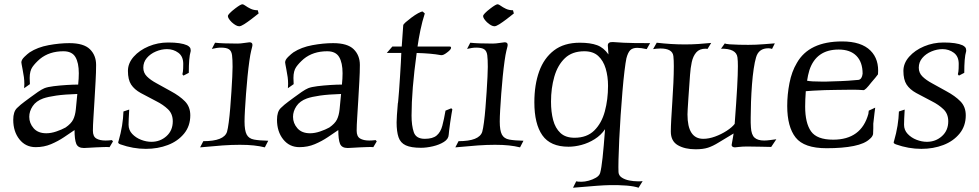

<svg xmlns="http://www.w3.org/2000/svg" viewBox="-20 -682 4582 899"><path d="M373 11Q345 11 337 -9Q329 -29 329 -73Q307 -58 279.5 -39.5Q252 -21 219 -7Q186 7 147 7Q100 7 71 -29.5Q42 -66 42 -121Q42 -159 59.5 -176Q77 -193 95 -206Q105 -213 122 -226Q139 -239 157.5 -251.5Q176 -264 188 -269Q203 -275 231.5 -278.5Q260 -282 291.5 -284Q323 -286 346 -286Q349 -315 349 -339Q349 -388 333 -415Q317 -442 277 -442Q211 -442 167 -406Q145 -387 132 -368.5Q119 -350 119 -317L120 -288L93 -269Q93 -274 93.5 -279.5Q94 -285 94 -289Q94 -305 92 -320.5Q90 -336 86 -356Q83 -373 81.5 -380Q80 -387 80 -390Q80 -402 94.5 -416Q109 -430 119 -437Q156 -461 207.5 -470.5Q259 -480 305 -480Q372 -480 401 -451.5Q430 -423 430 -378Q430 -344 427.5 -300.5Q425 -257 422.5 -213Q420 -169 417.5 -131.5Q415 -94 415 -70Q415 -43 431 -33.5Q447 -24 474 -24Q481 -24 488.5 -24.5Q496 -25 504 -26L509 -20L493 7Q485 6 467 6.5Q449 7 429 8Q409 9 393.5 10Q378 11 373 11ZM197 -58Q219 -58 244 -66.5Q269 -75 287 -85Q313 -103 322.5 -122Q332 -141 335 -169.5Q338 -198 342 -242Q282 -240 243.5 -234.5Q205 -229 182 -221Q149 -209 133 -185Q117 -161 117 -135Q117 -105 137.5 -81.5Q158 -58 197 -58Z M663 15Q603 15 544 -6Q529 -11 535 -21Q546 -59 551.5 -93.5Q557 -128 558 -160L585 -169Q582 -118 582 -98Q582 -73 599 -55Q616 -37 640.5 -27.5Q665 -18 689 -18Q730 -18 759.5 -44.5Q789 -71 789 -114Q789 -149 766.5 -170.5Q744 -192 712 -208Q669 -230 639 -246.5Q609 -263 594 -286Q579 -309 579 -350Q579 -386 606 -416.5Q633 -447 676 -465Q719 -483 767 -483H768Q827 -483 856 -470Q864 -466 868.5 -460.5Q873 -455 873 -446V-443Q868 -426 866 -401Q864 -376 864 -341L839 -328L834 -334Q835 -336 836.5 -347Q838 -358 838 -383Q838 -418 815 -435Q792 -452 762 -452Q736 -452 710 -441Q684 -430 667.5 -410.5Q651 -391 651 -365Q651 -341 668 -324Q685 -307 714 -291.5Q743 -276 780 -255Q821 -233 846 -207.5Q871 -182 871 -142Q871 -92 842 -56.5Q813 -21 766 -3Q719 15 663 15Z M1100 -559Q1086 -559 1065 -578Q1047 -596 1047 -607Q1048 -617 1082 -643Q1107 -662 1115 -662Q1120 -662 1129.5 -655Q1139 -648 1153.5 -641Q1168 -634 1187 -634L1191 -619Q1175 -606 1156.5 -592Q1138 -578 1123 -568.5Q1108 -559 1100 -559ZM917 8 932 -21Q1029 -21 1043 -65Q1047 -79 1051 -109Q1055 -139 1058 -176.5Q1061 -214 1063.5 -252Q1066 -290 1067.5 -321.5Q1069 -353 1069 -369Q1069 -404 1066.5 -423.5Q1064 -443 1052.5 -451Q1041 -459 1015 -459Q996 -459 972 -453L987 -482Q1004 -480 1031.5 -479Q1059 -478 1092 -478Q1106 -478 1125 -481Q1144 -484 1148 -484Q1162 -484 1162 -472Q1162 -467 1160 -460Q1158 -453 1156 -444Q1152 -428 1147.5 -396Q1143 -364 1139 -324Q1135 -284 1132 -243.5Q1129 -203 1127 -168.5Q1125 -134 1125 -113Q1125 -71 1135 -52Q1145 -33 1169.5 -28.5Q1194 -24 1236 -23L1220 8Q1196 2 1168 -1Q1140 -4 1103 -4Q1065 -4 1022 -1Q979 2 917 8Z M1608 11Q1580 11 1572 -9Q1564 -29 1564 -73Q1542 -58 1514.5 -39.5Q1487 -21 1454 -7Q1421 7 1382 7Q1335 7 1306 -29.5Q1277 -66 1277 -121Q1277 -159 1294.5 -176Q1312 -193 1330 -206Q1340 -213 1357 -226Q1374 -239 1392.5 -251.5Q1411 -264 1423 -269Q1438 -275 1466.5 -278.5Q1495 -282 1526.5 -284Q1558 -286 1581 -286Q1584 -315 1584 -339Q1584 -388 1568 -415Q1552 -442 1512 -442Q1446 -442 1402 -406Q1380 -387 1367 -368.5Q1354 -350 1354 -317L1355 -288L1328 -269Q1328 -274 1328.5 -279.5Q1329 -285 1329 -289Q1329 -305 1327 -320.5Q1325 -336 1321 -356Q1318 -373 1316.5 -380Q1315 -387 1315 -390Q1315 -402 1329.5 -416Q1344 -430 1354 -437Q1391 -461 1442.5 -470.5Q1494 -480 1540 -480Q1607 -480 1636 -451.5Q1665 -423 1665 -378Q1665 -344 1662.5 -300.5Q1660 -257 1657.5 -213Q1655 -169 1652.5 -131.5Q1650 -94 1650 -70Q1650 -43 1666 -33.5Q1682 -24 1709 -24Q1716 -24 1723.5 -24.5Q1731 -25 1739 -26L1744 -20L1728 7Q1720 6 1702 6.5Q1684 7 1664 8Q1644 9 1628.5 10Q1613 11 1608 11ZM1432 -58Q1454 -58 1479 -66.5Q1504 -75 1522 -85Q1548 -103 1557.5 -122Q1567 -141 1570 -169.5Q1573 -198 1577 -242Q1517 -240 1478.5 -234.5Q1440 -229 1417 -221Q1384 -209 1368 -185Q1352 -161 1352 -135Q1352 -105 1372.5 -81.5Q1393 -58 1432 -58Z M1951 10Q1905 10 1880 -1.5Q1855 -13 1846 -39.5Q1837 -66 1837 -109Q1837 -131 1843 -201Q1843 -193 1844.5 -209.5Q1846 -226 1848.5 -257Q1851 -288 1853 -323.5Q1855 -359 1857 -389.5Q1859 -420 1859 -434H1791L1817 -464H1861L1868 -563Q1868 -568 1879.5 -578Q1891 -588 1907 -600Q1923 -612 1937.5 -620Q1952 -628 1959 -628L1969 -619Q1957 -582 1948.5 -541Q1940 -500 1935 -464H2086Q2092 -464 2092 -458Q2092 -450 2073 -436Q2054 -421 2043 -424Q2022 -428 1994 -430.5Q1966 -433 1931 -434Q1907 -260 1907 -141Q1907 -94 1917.5 -63Q1928 -32 1969 -32Q2006 -32 2024.5 -47.5Q2043 -63 2051 -93Q2059 -123 2066 -164L2093 -175L2098 -170Q2097 -165 2094 -147.5Q2091 -130 2088 -109Q2085 -88 2083 -71Q2081 -54 2081 -51Q2080 -31 2058.5 -17.5Q2037 -4 2007 3Q1977 10 1951 10Z M2295 -559Q2281 -559 2260 -578Q2242 -596 2242 -607Q2243 -617 2277 -643Q2302 -662 2310 -662Q2315 -662 2324.5 -655Q2334 -648 2348.5 -641Q2363 -634 2382 -634L2386 -619Q2370 -606 2351.5 -592Q2333 -578 2318 -568.5Q2303 -559 2295 -559ZM2112 8 2127 -21Q2224 -21 2238 -65Q2242 -79 2246 -109Q2250 -139 2253 -176.5Q2256 -214 2258.5 -252Q2261 -290 2262.5 -321.5Q2264 -353 2264 -369Q2264 -404 2261.5 -423.5Q2259 -443 2247.5 -451Q2236 -459 2210 -459Q2191 -459 2167 -453L2182 -482Q2199 -480 2226.5 -479Q2254 -478 2287 -478Q2301 -478 2320 -481Q2339 -484 2343 -484Q2357 -484 2357 -472Q2357 -467 2355 -460Q2353 -453 2351 -444Q2347 -428 2342.5 -396Q2338 -364 2334 -324Q2330 -284 2327 -243.5Q2324 -203 2322 -168.5Q2320 -134 2320 -113Q2320 -71 2330 -52Q2340 -33 2364.5 -28.5Q2389 -24 2431 -23L2415 8Q2391 2 2363 -1Q2335 -4 2298 -4Q2260 -4 2217 -1Q2174 2 2112 8Z M2663 197 2678 167Q2682 168 2687.5 168.5Q2693 169 2703 169Q2718 169 2736.5 164Q2755 159 2770.5 150Q2786 141 2790 128Q2796 107 2801.5 56Q2807 5 2813 -77Q2794 -49 2764.5 -30.5Q2735 -12 2703 -3.5Q2671 5 2642 5Q2557 5 2519.5 -48.5Q2482 -102 2482 -203Q2482 -285 2504.5 -347.5Q2527 -410 2574 -446Q2621 -482 2695 -482Q2744 -482 2775.5 -470.5Q2807 -459 2829 -427L2826 -469Q2826 -487 2852 -485Q2902 -481 2949.5 -480.5Q2997 -480 3024 -480L3008 -452Q2981 -458 2964 -458Q2942 -458 2931 -447Q2920 -436 2913 -409Q2909 -390 2904 -349Q2899 -308 2894.5 -254Q2890 -200 2886 -142Q2882 -84 2879.5 -30Q2877 24 2876 65Q2875 106 2876 124Q2877 140 2891.5 149.5Q2906 159 2926.5 163Q2947 167 2966 167Q2972 167 2978 167Q2984 167 2989 166L2970 197Q2929 183 2830 185Q2800 185 2663 197ZM2670 -37Q2728 -37 2762.5 -71Q2797 -105 2812 -160.5Q2827 -216 2827 -280Q2827 -324 2816 -361Q2805 -398 2781 -420Q2757 -442 2716 -442Q2659 -442 2625 -409.5Q2591 -377 2575.5 -323Q2560 -269 2560 -206Q2560 -158 2570 -120Q2580 -82 2604 -59.5Q2628 -37 2670 -37Z M3237 17Q3187 17 3154 -2Q3121 -21 3121 -66Q3121 -87 3123 -124Q3125 -161 3128 -205.5Q3131 -250 3133 -293.5Q3135 -337 3135 -372Q3135 -386 3134.5 -398Q3134 -410 3133 -419Q3129 -455 3072 -455Q3063 -455 3053.5 -454Q3044 -453 3038 -452L3055 -482Q3089 -478 3122 -476Q3155 -474 3187 -474Q3219 -474 3249.5 -476Q3280 -478 3310 -481L3293 -453Q3291 -453 3288.5 -453.5Q3286 -454 3284 -454Q3255 -454 3240 -436.5Q3225 -419 3219 -391Q3213 -363 3211 -332Q3206 -264 3203.5 -226Q3201 -188 3200 -171Q3199 -154 3199 -146Q3199 -32 3273 -32Q3299 -32 3328 -42.5Q3357 -53 3382.5 -69.5Q3408 -86 3420 -102Q3428 -209 3431.5 -272.5Q3435 -336 3435 -372Q3435 -385 3434.5 -395Q3434 -405 3433 -413Q3428 -455 3356 -454L3374 -479Q3377 -476 3396.5 -474.5Q3416 -473 3441 -472.5Q3466 -472 3484 -472Q3519 -472 3556 -475Q3593 -478 3608 -479L3595 -453Q3586 -456 3578 -456Q3532 -456 3520 -413Q3514 -393 3509 -359.5Q3504 -326 3501 -286Q3498 -246 3496.5 -205.5Q3495 -165 3495 -132Q3495 -119 3495 -107.5Q3495 -96 3496 -86Q3498 -51 3513 -37.5Q3528 -24 3558 -24Q3570 -24 3584.5 -26Q3599 -28 3615 -30L3591 6Q3576 6 3545.5 5Q3515 4 3479 4Q3457 4 3440 6Q3423 8 3421 8Q3414 8 3409.5 4.5Q3405 1 3406 -5Q3409 -21 3411.5 -36Q3414 -51 3415 -57Q3371 -31 3344.5 -14.5Q3318 2 3295 9.5Q3272 17 3237 17Z M3850 12Q3745 12 3705.5 -38Q3666 -88 3666 -186Q3666 -239 3676.5 -293Q3687 -347 3711 -387Q3768 -488 3923 -488Q4013 -488 4056 -445Q4097 -404 4091 -334Q4087 -328 4079 -318.5Q4071 -309 4059 -295Q4046 -278 4036.5 -268.5Q4027 -259 4022 -260Q4011 -261 3998.5 -261.5Q3986 -262 3973 -262Q3950 -262 3931 -261.5Q3912 -261 3892 -261Q3871 -261 3842 -260Q3813 -259 3788 -257.5Q3763 -256 3753 -255Q3750 -215 3750 -183Q3750 -106 3777.5 -67Q3805 -28 3881 -28Q4013 -28 4046 -149Q4047 -154 4047 -158Q4047 -162 4048 -164L4078 -178Q4077 -169 4074.5 -151Q4072 -133 4069 -103Q4069 -93 4069 -81Q4069 -69 4068 -54Q4065 -41 4052 -31Q4029 -9 3977.5 1.5Q3926 12 3850 12ZM3825 -300Q3836 -300 3849.5 -300Q3863 -300 3878 -301Q3920 -302 3950.5 -304Q3981 -306 4000 -308Q4016 -311 4019 -337Q4019 -391 3990 -420.5Q3961 -450 3907 -450Q3802 -450 3770 -354Q3766 -340 3763.5 -329Q3761 -318 3759 -304Q3769 -302 3785.5 -301Q3802 -300 3825 -300Z M4294 15Q4234 15 4175 -6Q4160 -11 4166 -21Q4177 -59 4182.5 -93.5Q4188 -128 4189 -160L4216 -169Q4213 -118 4213 -98Q4213 -73 4230 -55Q4247 -37 4271.5 -27.5Q4296 -18 4320 -18Q4361 -18 4390.5 -44.5Q4420 -71 4420 -114Q4420 -149 4397.5 -170.5Q4375 -192 4343 -208Q4300 -230 4270 -246.5Q4240 -263 4225 -286Q4210 -309 4210 -350Q4210 -386 4237 -416.5Q4264 -447 4307 -465Q4350 -483 4398 -483H4399Q4458 -483 4487 -470Q4495 -466 4499.5 -460.5Q4504 -455 4504 -446V-443Q4499 -426 4497 -401Q4495 -376 4495 -341L4470 -328L4465 -334Q4466 -336 4467.5 -347Q4469 -358 4469 -383Q4469 -418 4446 -435Q4423 -452 4393 -452Q4367 -452 4341 -441Q4315 -430 4298.5 -410.5Q4282 -391 4282 -365Q4282 -341 4299 -324Q4316 -307 4345 -291.5Q4374 -276 4411 -255Q4452 -233 4477 -207.5Q4502 -182 4502 -142Q4502 -92 4473 -56.5Q4444 -21 4397 -3Q4350 15 4294 15Z"/></svg>

Font: Luxurious Roman
Style: Regular
Weight: 400
Designer: Robert E. Leuschke
Foundry: Robert E. Leuschke
Version: Version 1.010; ttfautohint (v1.8.3)